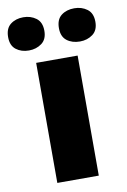

<svg xmlns="http://www.w3.org/2000/svg" viewBox="-125 -819 575 871"><g transform="rotate(-10 163.0 -383.5)"><path d="M258 0H67V-553H258ZM-38 -690Q-38 -730 -14 -748.5Q10 -767 45 -767Q79 -767 104 -748.5Q129 -730 129 -690Q129 -651 104 -632.5Q79 -614 45 -614Q10 -614 -14 -632.5Q-38 -651 -38 -690ZM196 -690Q196 -730 220 -748.5Q244 -767 280 -767Q314 -767 339 -748.5Q364 -730 364 -690Q364 -651 339 -632.5Q314 -614 280 -614Q244 -614 220 -632.5Q196 -651 196 -690Z"/></g></svg>

Font: Noto Sans Black
Style: Regular
Weight: 900
Designer: Monotype Design Team
Foundry: Monotype Imaging Inc.
Version: Version 2.007